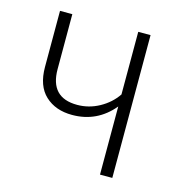

<svg xmlns="http://www.w3.org/2000/svg" viewBox="-84 -600 651 678"><g transform="rotate(15 241.5 -261.0)"><path d="M385 -522V0H340V-249Q281 -178 190 -178Q129 -178 91.5 -213Q54 -248 54 -317V-522H99V-321Q99 -217 198 -217Q241 -217 279 -238Q317 -259 340 -293V-522Z"/></g></svg>

Font: Fira Sans Condensed ExtraLight
Style: Regular
Weight: 275
Width: 3
Designer: Carrois Corporate & Edenspiekermann AG
Foundry: Carrois Corporate GbR & Edenspiekermann AG
Version: Version 4.203